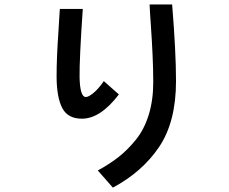

<svg xmlns="http://www.w3.org/2000/svg" viewBox="-20 -778 1040 873"><path d="M237.3 -425.8Q237.3 -473.6 239.3 -521.5Q241.2 -569.3 245.6 -633.3Q250 -697.3 252 -737.3H356.4Q340.8 -509.8 341.8 -426.8Q343.8 -336.9 370.1 -336.9Q382.8 -336.9 405.3 -355.5Q427.7 -374 452.1 -409.2L520.5 -348.6Q436.5 -238.3 352.5 -238.3Q289.1 -238.3 263.7 -285.6Q238.3 -333 237.3 -425.8ZM424.8 -2.9Q478.5 -32.2 519 -64Q559.6 -95.7 597.7 -142.6Q635.7 -189.5 656.2 -255.9Q676.8 -322.3 676.8 -404.3Q676.8 -460.9 673.8 -526.9Q670.9 -592.8 666 -661.6Q661.1 -730.5 660.2 -757.8H762.7Q780.3 -541 780.3 -409.2Q780.3 -224.6 704.1 -110.8Q627.9 2.9 493.2 75.2Z"/></svg>

Font: Gothic A1 SemiBold
Style: Regular
Weight: 600
Version: Version 2.50